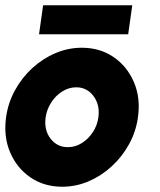

<svg xmlns="http://www.w3.org/2000/svg" viewBox="-28 -695 608 728"><path d="M208 13Q139 13 87.2 -22.5Q35.5 -58 10.2 -117.8Q-15 -177.5 -5 -250Q2.5 -305 28.8 -352.8Q55 -400.5 94.5 -436.8Q134 -473 182.2 -493.5Q230.5 -514 282 -514Q351 -514 402.8 -478.5Q454.5 -443 480 -383Q505.5 -323 495 -250Q487.5 -195.5 461.2 -148Q435 -100.5 395.5 -64.2Q356 -28 308 -7.5Q260 13 208 13ZM229 -137Q257.5 -137 282.2 -152.5Q307 -168 324 -193.8Q341 -219.5 345 -250Q351.5 -297.5 326.5 -330.8Q301.5 -364 261 -364Q233 -364 208 -348.2Q183 -332.5 166.2 -306.5Q149.5 -280.5 145 -250Q138.5 -202 163.5 -169.5Q188.5 -137 229 -137ZM135.5 -675H473.5L458 -565H120Z"/></svg>

Font: Urbanist Black
Style: Italic
Weight: 900
Italic angle: -8°
Designer: Corey Hu
Foundry: Corey Hu
Version: Version 1.330; ttfautohint (v1.8.4.7-5d5b)